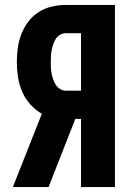

<svg xmlns="http://www.w3.org/2000/svg" viewBox="-20 -755 540 775"><path d="M32 0 149 -296Q122 -311 101.5 -334.5Q81 -358 69 -386Q57 -414 52.5 -444.5Q48 -475 48 -505Q48 -534 52 -562.5Q56 -591 66.5 -618Q77 -645 94.5 -668Q112 -691 136.5 -706.5Q161 -722 189 -728.5Q217 -735 246 -735H444V0H307V-275H284L176 0ZM246 -389H307V-621H246Q234 -621 223 -615Q212 -609 205.5 -598.5Q199 -588 195 -576.5Q191 -565 188.5 -553Q186 -541 185.5 -529Q185 -517 185 -505Q185 -493 185.5 -481Q186 -469 188.5 -457Q191 -445 195 -433.5Q199 -422 205.5 -412Q212 -402 223 -395.5Q234 -389 246 -389Z"/></svg>

Font: Iosevka Heavy
Style: Regular
Weight: 900
Monospace: yes
Designer: Belleve Invis
Foundry: Belleve Invis
Version: Version 32.5.0; ttfautohint (v1.8.4)